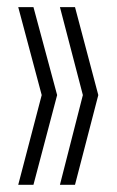

<svg xmlns="http://www.w3.org/2000/svg" viewBox="-20 -616 325 535"><path d="M30.8 -101.1 96.2 -351.1 30.8 -596.2H73.2L139.2 -351.1L73.2 -101.1ZM147 -101.1 210.9 -351.1 147 -596.2H189L253.9 -351.1L189 -101.1Z"/></svg>

Font: Bebas Neue Book
Style: Regular
Weight: 400
Designer: Ryoichi Tsunekawa
Foundry: Ryoichi Tsunekawa
Version: Version 001.003